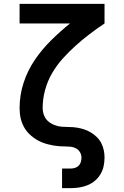

<svg xmlns="http://www.w3.org/2000/svg" viewBox="-20 -755 640 990"><path d="M300 215V114H345Q356 114 367 110.5Q378 107 386 99Q394 91 397 79.5Q400 68 400 57Q400 43 392.5 30Q385 17 372 10Q359 3 344.5 1.5Q330 0 315.5 0Q301 0 286.5 -1Q272 -2 257.5 -4.5Q243 -7 229 -10.5Q215 -14 201.5 -19Q188 -24 175.5 -31Q163 -38 151.5 -46.5Q140 -55 129.5 -65.5Q119 -76 111 -88Q103 -100 97 -113.5Q91 -127 87.5 -141Q84 -155 82.5 -169.5Q81 -184 81 -198Q81 -264 101.5 -327.5Q122 -391 159 -445.5Q196 -500 243 -546.5Q290 -593 341 -634H81V-735H519V-634Q480 -608 442.5 -579.5Q405 -551 370 -519.5Q335 -488 303.5 -453Q272 -418 248.5 -377.5Q225 -337 212.5 -291Q200 -245 200 -198Q200 -179 207 -160.5Q214 -142 228.5 -129.5Q243 -117 261.5 -110Q280 -103 299 -101.5Q318 -100 337.5 -100Q357 -100 376 -97Q395 -94 413.5 -88Q432 -82 448.5 -72Q465 -62 479 -48.5Q493 -35 502 -17.5Q511 0 515 19Q519 38 519 57Q519 79 514.5 101Q510 123 498.5 142.5Q487 162 470 176.5Q453 191 432.5 199.5Q412 208 389.5 211.5Q367 215 345 215Z"/></svg>

Font: Iosevka Book
Style: Bold
Weight: 700
Designer: Belleve Invis
Foundry: Belleve Invis
Version: Version 28.0.7; ttfautohint (v1.8.3)